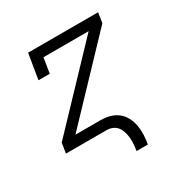

<svg xmlns="http://www.w3.org/2000/svg" viewBox="-161 -661 922 957"><g transform="rotate(-30 300.0 -182.5)"><path d="M353 165Q356 147 357.5 128.5Q359 110 357.5 92.5Q356 75 351 58Q346 41 336 27.5Q326 14 310 7Q294 0 276 0H42L51 -58L445 -472H185L171 -385H106L130 -530H533L524 -472L130 -58H276Q302 -58 327.5 -51Q353 -44 372.5 -28.5Q392 -13 404 10Q416 33 420.5 58.5Q425 84 424 111Q423 138 418 165Z"/></g></svg>

Font: Iosevka Slab LtExObl
Style: Regular
Weight: 300
Width: 7
Italic angle: -9°
Monospace: yes
Designer: Belleve Invis
Foundry: Belleve Invis
Version: Version 11.1.0; ttfautohint (v1.8.3)